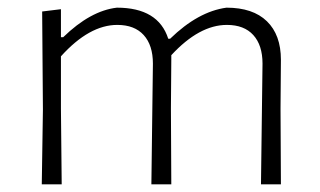

<svg xmlns="http://www.w3.org/2000/svg" viewBox="-20 -481 834 501"><path d="M139 -457V-384H145Q216 -453 285 -461Q393 -461 419 -380H424Q497 -451 571 -461Q640 -461 676.5 -425.5Q713 -390 713 -325L712 -197L713 0H661L665 -315Q665 -363 641 -389.5Q617 -416 572 -416Q500 -416 427 -337V-325L426 -197L427 0H375L379 -315Q379 -363 355 -389.5Q331 -416 286 -416Q213 -416 139 -334V-198L141 0H89L92 -195L90 -451Z"/></svg>

Font: Alegreya Sans SC Light
Style: Regular
Weight: 300
Designer: Juan Pablo del Peral
Foundry: Huerta Tipografica
Version: Version 2.007